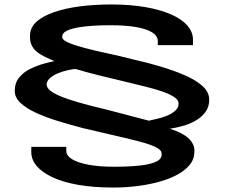

<svg xmlns="http://www.w3.org/2000/svg" viewBox="-20 -700 1016 859"><path d="M486 139Q545.5 139 598.2 132Q651 125 695.8 112.2Q740.5 99.5 773.8 81.2Q807 63 826.5 40.2Q846 17.5 848.5 -7.5Q853.5 -37 842.2 -57.2Q831 -77.5 811.8 -90.8Q792.5 -104 772.5 -112.2Q752.5 -120.5 739.5 -124Q746.5 -125 766.2 -128.8Q786 -132.5 811.5 -140.8Q837 -149 860.5 -163.5Q884 -178 900 -200.2Q916 -222.5 916 -254Q916 -287.5 887.2 -314Q858.5 -340.5 809.8 -362Q761 -383.5 700.2 -401.8Q639.5 -420 576.5 -434Q516 -449.5 460 -461.5Q404 -473.5 359.5 -485.2Q315 -497 287.8 -508.5Q260.5 -520 258.5 -532Q256 -552 281.8 -563.8Q307.5 -575.5 357 -581.2Q406.5 -587 476.5 -587Q542 -587 589.2 -578.8Q636.5 -570.5 661.2 -554.8Q686 -539 686 -515.5V-498H843.5V-522Q843.5 -556 818.8 -585Q794 -614 746.5 -635Q699 -656 631.5 -668Q564 -680 477.5 -680Q402.5 -680 337.2 -671.5Q272 -663 222.8 -646Q173.5 -629 145.2 -604.5Q117 -580 114.5 -546.5Q112.5 -520 120 -501.5Q127.5 -483 142.8 -470Q158 -457 178.2 -447.2Q198.5 -437.5 223 -426.5Q204.5 -423 175 -414.8Q145.5 -406.5 116 -392.2Q86.5 -378 66.2 -353.8Q46 -329.5 46 -293Q46 -263.5 71.8 -239.5Q97.5 -215.5 140.8 -195.5Q184 -175.5 239.2 -158.5Q294.5 -141.5 352.5 -126.5Q419 -110.5 480.8 -96.5Q542.5 -82.5 592 -70Q641.5 -57.5 671 -44.5Q700.5 -31.5 702.5 -16.5Q707.5 8.5 681 22Q654.5 35.5 604 40.8Q553.5 46 488.5 46Q424 46 376 37Q328 28 302.2 12.2Q276.5 -3.5 276.5 -25.5V-43H120V-19Q120 14 144.2 42.8Q168.5 71.5 215.8 93.5Q263 115.5 331 127.2Q399 139 486 139ZM646 -160Q578 -178 508.5 -196.2Q439 -214.5 386 -227Q329.5 -241.5 284.8 -256.5Q240 -271.5 214.8 -287.5Q189.5 -303.5 188.5 -321.5Q189 -337.5 203.2 -350.2Q217.5 -363 238.5 -371.8Q259.5 -380.5 281.5 -385.5Q303.5 -390.5 317.5 -391.5Q371.5 -375.5 428.5 -361.5Q485.5 -347.5 538.5 -335Q587.5 -323 631.5 -312.2Q675.5 -301.5 708.5 -289.8Q741.5 -278 760.2 -265.2Q779 -252.5 779 -236.5Q779 -218 764.2 -204.8Q749.5 -191.5 727.5 -182.5Q705.5 -173.5 683 -168.5Q660.5 -163.5 646 -160Z"/></svg>

Font: Anybody ExtraExpanded SemiBold
Style: Regular
Weight: 600
Width: 8
Version: Version 1.113;gftools[0.9.25]